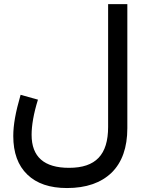

<svg xmlns="http://www.w3.org/2000/svg" viewBox="-20 -678 712 946"><path d="M320.3 148.9C197.3 148.9 135.7 94.7 135.7 -13.7C135.7 -59.1 145.5 -118.2 167 -187L81.5 -210.9C56.2 -123.5 45.4 -62 45.4 -7.8C45.4 74.2 68.4 137.7 114.7 182.1C160.6 226.6 225.6 248.5 310.1 248.5C404.3 248.5 477.5 223.1 529.8 172.9C581.5 122.1 607.4 48.8 607.4 -46.4V-657.7H512.7V-52.7C512.7 84.5 451.7 148.9 320.3 148.9Z"/></svg>

Font: Estedad Medium
Style: Regular
Weight: 500
Designer: Amin Abedi
Version: Version 7.3